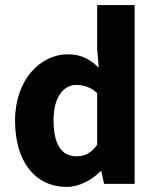

<svg xmlns="http://www.w3.org/2000/svg" viewBox="-20 -721 613 753"><path d="M242 12C290 12 339 -14 374 -49H378L388 0H508V-701H361V-532L367 -456C333 -488 300 -508 245 -508C140 -508 39 -410 39 -248C39 -86 119 12 242 12ZM280 -108C223 -108 190 -152 190 -250C190 -344 232 -388 279 -388C306 -388 335 -380 361 -356V-153C337 -120 312 -108 280 -108Z"/></svg>

Font: Giro Sans Regular
Style: Bold
Weight: 700
Designer: Paul D. Hunt
Foundry: Adobe Systems Incorporated
Version: Version 1.000;PS 1.0;hotconv 1.0.88;makeotf.lib2.5.647800